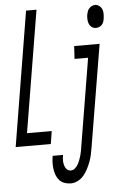

<svg xmlns="http://www.w3.org/2000/svg" viewBox="-81 -778 665 1045"><g transform="rotate(-5 251.0 -256.0)"><path d="M-19 0 102 -735H159L49 -70H184L173 0ZM473 -608Q460 -608 450 -615.5Q440 -623 435.5 -634.5Q431 -646 430.5 -659Q430 -672 432 -685Q434 -694 437 -702.5Q440 -711 446.5 -718Q453 -725 461.5 -729Q470 -733 479 -733Q491 -733 501.5 -725Q512 -717 516.5 -705.5Q521 -694 521 -681Q521 -668 519 -655Q518 -646 515 -637.5Q512 -629 506 -622Q500 -615 490.5 -611.5Q481 -608 473 -608ZM263 223Q245 223 228.5 217Q212 211 201 199Q190 187 184 171Q178 155 175.5 138Q173 121 173.5 103Q174 85 177 67V65H234V66Q231 80 231 94Q231 108 234.5 121Q238 134 247 143.5Q256 153 269 153Q282 153 292.5 143.5Q303 134 309 123Q315 112 319.5 100Q324 88 327.5 76Q331 64 333 52Q335 40 337 28L416 -450H342L346 -520H485L392 39Q389 59 384.5 78.5Q380 98 373 116.5Q366 135 356.5 153.5Q347 172 333.5 188Q320 204 301 213.5Q282 223 263 223Z"/></g></svg>

Font: Iosevka Oblique
Style: Regular
Weight: 400
Italic angle: -9°
Monospace: yes
Designer: Belleve Invis
Foundry: Belleve Invis
Version: Version 32.5.0; ttfautohint (v1.8.4)